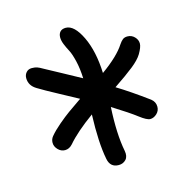

<svg xmlns="http://www.w3.org/2000/svg" viewBox="-81 -844 642 656"><g transform="rotate(-15 240.0 -516.0)"><path d="M261.2 -266.1Q231 -266.1 225.1 -297.9Q213.4 -357.4 216.8 -457Q155.3 -412.6 124 -376Q112.3 -362.8 97.2 -362.8Q83 -362.8 72.5 -373.8Q62 -384.8 62 -397.9Q62 -410.6 69.8 -419.9Q83.5 -436.5 105.7 -455.3Q127.9 -474.1 144 -485.6Q160.2 -497.1 191.9 -519Q175.8 -527.8 127.2 -554Q78.6 -580.1 58.1 -592.8Q32.2 -607.9 32.2 -634.8Q32.2 -646.5 39.6 -654.8Q46.9 -663.1 59.1 -663.1Q70.3 -663.1 77.6 -660.6Q85 -658.2 99.1 -649.9Q115.7 -640.6 156.7 -618.7Q197.8 -596.7 220.2 -584Q218.8 -619.1 212.2 -646.5Q205.6 -673.8 198.5 -687Q191.4 -700.2 185.8 -713.9Q180.2 -727.5 180.2 -738.8Q180.2 -751.5 187 -758.8Q193.8 -766.1 207 -766.1Q236.8 -766.1 262 -713.9Q287.1 -661.6 290 -584Q350.1 -627 373 -663.1Q379.9 -673.3 386.2 -678.2Q392.6 -683.1 402.8 -683.1Q417.5 -683.1 427.7 -672.6Q438 -662.1 438 -648.9Q438 -636.2 424.8 -613.8Q414.1 -596.2 388.9 -576.2Q363.8 -556.2 318.8 -525.9Q365.2 -497.6 425.8 -453.1Q439.9 -441.9 439.9 -424.8Q439.9 -410.2 429 -400.1Q418 -390.1 405.8 -390.1Q394 -390.1 369.1 -409.2Q344.7 -428.2 286.1 -464.8Q280.8 -370.6 293 -308.1Q296.9 -287.6 286.9 -276.9Q276.9 -266.1 261.2 -266.1Z"/></g></svg>

Font: Shantell Sans Irregular Bouncy
Style: Regular
Weight: 300
Designer: Stephen Nixon, Anya Danilova, Shantell Martin
Foundry: Arrow Type
Version: Version 1.006;[9816181b4]